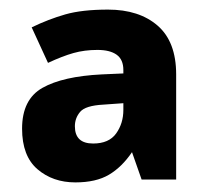

<svg xmlns="http://www.w3.org/2000/svg" viewBox="-20 -742 429 400"><path d="M205 -722Q270 -722 308.5 -688.5Q347 -655 347 -587V-368H275L255 -425Q234 -394 207 -378Q180 -362 137 -362Q90 -362 58 -389.5Q26 -417 26 -474Q26 -535 68.5 -559Q111 -583 192 -587L237 -589V-596Q237 -618 223 -628Q209 -638 183 -638Q156 -638 133 -631.5Q110 -625 80 -611L46 -685Q81 -702 116 -712Q151 -722 205 -722ZM195 -524Q158 -522 147 -509Q136 -496 136 -479Q136 -443 174 -443Q207 -443 222 -464Q237 -485 237 -513V-527Z"/></svg>

Font: Noto Sans Syriac ExtraBold
Style: Regular
Weight: 800
Designer: Patrick Giasson and the Monotype Design Team
Foundry: Monotype Imaging Inc.
Version: Version 3.000; ttfautohint (v1.8.4.7-5d5b)